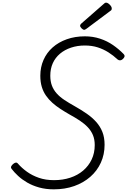

<svg xmlns="http://www.w3.org/2000/svg" viewBox="-20 -1403 956 1443"><path d="M384 20Q324 20 274 6Q224 -8 184.5 -31Q145 -54 116 -81Q87 -108 68 -133Q60 -143 64 -152Q68 -161 78 -170Q90 -180 99 -181Q108 -182 116 -172Q144 -140 183 -112Q222 -84 272.5 -66.5Q323 -49 386 -49Q452 -49 508 -67.5Q564 -86 605 -121Q646 -156 669 -204.5Q692 -253 692 -313Q692 -355 678.5 -387.5Q665 -420 640 -446.5Q615 -473 580.5 -496Q546 -519 502 -543Q467 -563 434 -584.5Q401 -606 373.5 -630.5Q346 -655 325.5 -684.5Q305 -714 294 -750.5Q283 -787 283 -834Q283 -898 307 -952.5Q331 -1007 375.5 -1046.5Q420 -1086 482 -1108Q544 -1130 618 -1130Q678 -1130 731.5 -1112.5Q785 -1095 829 -1064.5Q873 -1034 908 -998Q918 -988 916 -978.5Q914 -969 903 -959Q893 -950 883 -949.5Q873 -949 864 -956Q832 -986 795 -1009.5Q758 -1033 714.5 -1047Q671 -1061 617 -1061Q562 -1061 514 -1045Q466 -1029 431 -999.5Q396 -970 377 -928.5Q358 -887 358 -834Q358 -792 370 -760Q382 -728 405.5 -701.5Q429 -675 463.5 -652Q498 -629 543 -604Q591 -577 632 -548.5Q673 -520 703 -486.5Q733 -453 749.5 -411.5Q766 -370 766 -315Q766 -242 738 -180.5Q710 -119 658.5 -74Q607 -29 537.5 -4.5Q468 20 384 20ZM613 -1179Q604 -1179 593 -1190Q582 -1201 582 -1210Q582 -1213 583.5 -1216.5Q585 -1220 590 -1225L759 -1373Q764 -1378 768 -1380.5Q772 -1383 778 -1383Q786 -1383 795.5 -1376Q805 -1369 812.5 -1359Q820 -1349 820 -1340Q820 -1334 818.5 -1330Q817 -1326 808 -1320L630 -1187Q625 -1184 621 -1181.5Q617 -1179 613 -1179Z"/></svg>

Font: Playwrite CU Light
Style: Regular
Weight: 300
Designer: Veronika Burian, José Scaglione
Foundry: TypeTogether
Version: Version 1.002